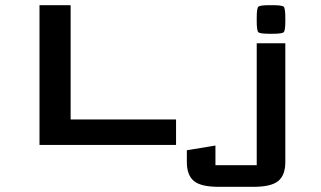

<svg xmlns="http://www.w3.org/2000/svg" viewBox="-20 -557 1234 738"><path d="M1015.6 -427.2Q979 -427.2 972.9 -433.3Q966.8 -439.5 966.8 -476.1V-488.3Q966.8 -524.9 972.9 -531Q979 -537.1 1015.6 -537.1H1027.8Q1064.5 -537.1 1070.6 -531Q1076.7 -524.9 1076.7 -488.3V-476.1Q1076.7 -439.5 1070.6 -433.3Q1064.5 -427.2 1027.8 -427.2ZM966.8 -390.6H1076.7V65.9Q1076.7 116.2 1049.6 138.7Q1022.5 161.1 954.6 161.1H820.3Q752.4 161.1 725.3 138.7Q698.2 116.2 698.2 65.9V20.5L808.1 2.4V78.1H966.8ZM251.5 -537.1V-97.7H656.7V0H131.8V-537.1Z"/></svg>

Font: Squarish Sans CT
Style: Regular
Weight: 400
Version: Version 0.9